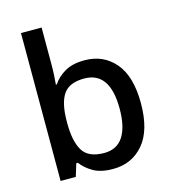

<svg xmlns="http://www.w3.org/2000/svg" viewBox="-114 -852 847 953"><g transform="rotate(-15 310.0 -375.0)"><path d="M188 -577Q188 -544 186.5 -515Q185 -486 183 -468H188Q210 -502 249.5 -525Q289 -548 351 -548Q448 -548 507.5 -478Q567 -408 567 -270Q567 -131 507 -60.5Q447 10 350 10Q287 10 248.5 -12.5Q210 -35 188 -65H180L160 0H82V-760H188ZM326 -461Q249 -461 218.5 -416Q188 -371 188 -276V-268Q188 -175 217.5 -126.5Q247 -78 328 -78Q393 -78 425.5 -127.5Q458 -177 458 -271Q458 -461 326 -461Z"/></g></svg>

Font: Noto Sans Thai Looped Medium
Style: Regular
Weight: 500
Designer: Sasikarn Vongin, Ben Mitchell
Foundry: The Fontpad Ltd
Version: Version 1.001; ttfautohint (v1.8.4.7-5d5b)